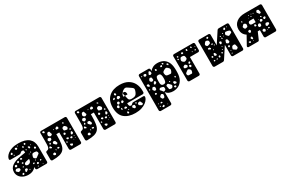

<svg xmlns="http://www.w3.org/2000/svg" viewBox="130 -1768 4776 3196"><g transform="rotate(-30 2518.0 -170.0)"><path d="M211 10Q154 10 110 -11Q66 -32 41.5 -68Q17 -104 17 -149Q17 -222 76.5 -263.5Q136 -305 236 -322L342 -340Q342 -366 337.5 -378Q333 -390 312 -390Q298 -390 289.5 -384.5Q281 -379 271 -369Q260 -358 243 -358H73Q63 -358 56.5 -364Q50 -370 51 -380Q52 -399 67 -424.5Q82 -450 113.5 -474Q145 -498 194.5 -514Q244 -530 314 -530Q450 -530 516 -473.5Q582 -417 582 -314V-27Q582 -16 574 -8Q566 0 555 0H380Q369 0 361 -8Q353 -16 353 -27V-55Q331 -25 294.5 -7.5Q258 10 211 10ZM293 -504H283L278 -498L282 -489L292 -493ZM251 -485Q242 -488 236.5 -489.5Q231 -491 226 -484Q220 -475 221.5 -470Q223 -465 229 -457Q234 -450 238.5 -450.5Q243 -451 251 -454Q262 -457 262 -469Q262 -482 251 -485ZM419 -477Q415 -486 404 -485Q393 -484 391 -474Q390 -467 390 -463Q390 -459 396 -455Q403 -452 406.5 -453Q410 -454 416 -459Q424 -466 419 -477ZM359 -453Q347 -453 343 -441Q341 -435 343 -432.5Q345 -430 350 -426Q357 -420 365 -425Q371 -429 369 -439Q367 -445 366 -449Q365 -453 359 -453ZM146 -449Q140 -453 136.5 -451Q133 -449 127 -444Q122 -439 119.5 -436Q117 -433 119 -426Q122 -419 125.5 -416Q129 -413 137 -414Q145 -415 148 -418Q151 -421 152 -429Q154 -437 153.5 -441Q153 -445 146 -449ZM491 -414 482 -411 474 -405 483 -402 492 -403ZM449 -395Q443 -400 439.5 -402.5Q436 -405 429 -401Q423 -397 424.5 -392.5Q426 -388 428 -381Q430 -374 431 -369Q432 -364 439 -364Q448 -364 452 -366Q456 -368 460 -376Q462 -384 458.5 -387Q455 -390 449 -395ZM172 -393 161 -402 151 -394 154 -381 165 -384ZM389 -373 380 -385 371 -374 372 -364 383 -361ZM538 -339Q532 -345 528 -347Q524 -349 517 -345Q509 -341 507.5 -336.5Q506 -332 507 -324Q509 -316 512.5 -314.5Q516 -313 524 -312Q531 -311 534.5 -312Q538 -313 541 -320Q547 -331 538 -339ZM431 -305 424 -312 415 -303 422 -292 433 -296ZM242 -293Q235 -301 224 -297Q217 -295 214.5 -292.5Q212 -290 212 -283Q212 -276 215 -274Q218 -272 225 -270Q232 -267 236.5 -266Q241 -265 245 -272Q250 -278 248.5 -282Q247 -286 242 -293ZM394 -292 385 -291 380 -285 386 -277 394 -283ZM168 -280Q160 -282 156.5 -279.5Q153 -277 149 -270Q144 -264 142.5 -259.5Q141 -255 146 -249Q151 -243 155 -243.5Q159 -244 167 -247Q178 -251 178 -261Q178 -269 177 -273.5Q176 -278 168 -280ZM528 -239Q522 -260 510.5 -263.5Q499 -267 477 -268Q455 -269 444 -265.5Q433 -262 426 -242Q417 -218 416 -203.5Q415 -189 436 -174Q455 -159 466 -168Q477 -177 497 -191Q515 -203 524.5 -211Q534 -219 528 -239ZM97 -239Q90 -239 87 -238Q84 -237 81 -231Q78 -223 76 -217.5Q74 -212 81 -207Q89 -200 94.5 -199Q100 -198 109 -204Q118 -209 118 -214.5Q118 -220 115 -230Q114 -237 109.5 -237.5Q105 -238 97 -239ZM223 -221Q213 -225 207 -219Q201 -213 206 -203Q211 -195 219 -196Q226 -197 229 -198.5Q232 -200 233 -207Q234 -213 231.5 -215.5Q229 -218 223 -221ZM280 -138Q309 -138 327 -157Q345 -176 345 -216L286 -203Q260 -197 251 -187Q242 -177 242 -166Q242 -155 251.5 -146.5Q261 -138 280 -138ZM99 -175Q82 -179 73 -176Q64 -173 55 -158Q47 -145 55.5 -139Q64 -133 74 -122Q81 -114 86.5 -111.5Q92 -109 102 -113Q117 -120 126.5 -122.5Q136 -125 135 -142Q133 -160 125 -165.5Q117 -171 99 -175ZM205 -152Q200 -159 195 -157Q189 -156 186.5 -154.5Q184 -153 184 -147Q184 -142 187.5 -141.5Q191 -141 196 -139Q202 -137 205 -142Q209 -147 205 -152ZM439 -148 429 -155 422 -147 424 -138H434ZM392 -118Q389 -124 385 -124Q381 -124 374 -123Q365 -121 363 -112Q362 -104 371 -99Q377 -96 384 -102Q389 -107 392 -109.5Q395 -112 392 -118ZM519 -107Q518 -115 509 -117Q504 -118 501 -118Q498 -118 495 -113Q489 -103 496 -96Q500 -92 503 -94Q506 -96 511 -98Q515 -100 517 -101.5Q519 -103 519 -107ZM241 -87Q237 -98 231 -100.5Q225 -103 213 -103Q203 -103 200 -98Q197 -93 194 -83Q191 -71 189 -64.5Q187 -58 197 -51Q206 -45 211 -50.5Q216 -56 225 -63Q234 -70 239.5 -73.5Q245 -77 241 -87ZM450 -95Q444 -100 439.5 -100.5Q435 -101 429 -96Q418 -87 423 -74Q426 -67 430 -66.5Q434 -66 442 -66Q452 -67 455 -77Q456 -84 456 -88Q456 -92 450 -95ZM283 -58 272 -66 264 -59 261 -48 274 -49ZM145 -63Q137 -66 134.5 -62Q132 -58 127 -52Q123 -47 121 -44Q119 -41 122 -36Q127 -27 139 -29Q147 -31 151 -32.5Q155 -34 156 -42Q157 -51 155 -55.5Q153 -60 145 -63ZM426 -36 420 -46 410 -36 416 -25 425 -30ZM514 -38 505 -35 500 -29 507 -24 514 -29Z M674 0Q663 0 655 -8Q647 -16 647 -27V-158Q647 -180 674 -185Q701 -190 711 -210Q721 -230 722.5 -263.5Q724 -297 724 -341V-493Q724 -504 732 -512Q740 -520 751 -520H1207Q1218 -520 1226 -512Q1234 -504 1234 -493V-27Q1234 -16 1226 -8Q1218 0 1207 0H1028Q1017 0 1009 -8Q1001 -16 1001 -27V-345H944V-316Q944 -222 934 -160Q924 -98 895.5 -63.5Q867 -29 813.5 -14.5Q760 0 674 0ZM793 -481Q791 -488 789.5 -491.5Q788 -495 781 -496Q771 -497 766 -496.5Q761 -496 757 -488Q753 -480 756.5 -476Q760 -472 766 -466Q776 -456 786 -462Q793 -466 793.5 -469.5Q794 -473 793 -481ZM1139 -457Q1135 -461 1133.5 -464Q1132 -467 1127 -465Q1121 -463 1120 -460Q1119 -457 1119 -450Q1119 -445 1122 -445Q1125 -445 1130 -443Q1135 -442 1138.5 -440Q1142 -438 1145 -443Q1148 -448 1145.5 -450Q1143 -452 1139 -457ZM1018 -449Q1009 -455 1003.5 -453Q998 -451 989 -444Q981 -438 978 -433Q975 -428 979 -418Q982 -409 988 -408.5Q994 -408 1004 -408Q1014 -408 1019.5 -409Q1025 -410 1028 -420Q1031 -431 1029 -436.5Q1027 -442 1018 -449ZM871 -412Q866 -425 865 -434.5Q864 -444 850 -444Q833 -444 826 -438.5Q819 -433 814 -417Q808 -400 810 -391Q812 -382 826 -372Q840 -362 849 -363Q858 -364 872 -374Q884 -383 879.5 -390.5Q875 -398 871 -412ZM941 -443 935 -437 934 -428 944 -429 950 -437ZM1147 -380Q1134 -394 1125 -398Q1116 -402 1099 -394Q1082 -386 1080.5 -376.5Q1079 -367 1081 -348Q1083 -334 1091 -331.5Q1099 -329 1113 -326Q1128 -324 1137 -321.5Q1146 -319 1154 -333Q1163 -349 1161 -358Q1159 -367 1147 -380ZM832 -330Q831 -344 823.5 -346.5Q816 -349 803 -353Q792 -356 786.5 -354Q781 -352 775 -343Q769 -333 767.5 -327Q766 -321 773 -311Q782 -300 788.5 -296Q795 -292 808 -297Q822 -302 827.5 -308.5Q833 -315 832 -330ZM1197 -310Q1194 -315 1191.5 -317Q1189 -319 1183 -317Q1173 -315 1172 -304Q1172 -298 1175.5 -298Q1179 -298 1184 -296Q1189 -294 1192 -292Q1195 -290 1198 -294Q1203 -300 1197 -310ZM1072 -301Q1064 -305 1060.5 -301.5Q1057 -298 1051 -291Q1044 -284 1050 -273Q1054 -267 1057 -265Q1060 -263 1067 -264Q1075 -266 1079.5 -268Q1084 -270 1085 -279Q1086 -289 1083.5 -293Q1081 -297 1072 -301ZM781 -275Q775 -277 773 -274.5Q771 -272 767 -267Q764 -263 761.5 -260.5Q759 -258 762 -253Q766 -247 769 -245Q772 -243 779 -245Q786 -246 786.5 -249.5Q787 -253 788 -260Q788 -266 787 -269.5Q786 -273 781 -275ZM855 -264Q842 -265 835.5 -264Q829 -263 824 -252Q818 -239 821 -232.5Q824 -226 834 -217Q847 -206 854.5 -198Q862 -190 877 -199Q892 -208 886.5 -218Q881 -228 877 -245Q875 -255 870.5 -259Q866 -263 855 -264ZM1197 -238Q1195 -249 1194 -255Q1193 -261 1182 -263Q1172 -264 1170 -258Q1168 -252 1163 -243Q1158 -234 1155.5 -229Q1153 -224 1160 -217Q1167 -209 1172.5 -211Q1178 -213 1187 -217Q1195 -221 1196.5 -225Q1198 -229 1197 -238ZM762 -208Q758 -214 756 -218.5Q754 -223 747 -222Q732 -218 730 -203Q729 -195 733.5 -193Q738 -191 745 -188Q753 -185 758 -181.5Q763 -178 769 -185Q775 -191 771 -195.5Q767 -200 762 -208ZM1078 -206Q1069 -209 1064.5 -209Q1060 -209 1055 -201Q1050 -194 1053.5 -190.5Q1057 -187 1062 -180Q1069 -172 1078 -175Q1086 -178 1089.5 -180Q1093 -182 1093 -190Q1093 -198 1089.5 -201Q1086 -204 1078 -206ZM1152 -184Q1149 -190 1145 -190.5Q1141 -191 1134 -190Q1127 -189 1123 -188Q1119 -187 1117 -179Q1116 -171 1118 -167.5Q1120 -164 1128 -160Q1135 -156 1139 -156.5Q1143 -157 1149 -162Q1155 -168 1155.5 -172.5Q1156 -177 1152 -184ZM1194 -180 1187 -183 1180 -175 1188 -168 1195 -173ZM1037 -153Q1031 -154 1028 -154.5Q1025 -155 1022 -150Q1018 -145 1019.5 -142Q1021 -139 1025 -135Q1030 -128 1038 -131Q1043 -132 1043 -135Q1043 -138 1043 -142Q1043 -151 1037 -153ZM865 -144Q856 -145 851.5 -146.5Q847 -148 843 -140Q839 -133 843 -129.5Q847 -126 853 -120Q857 -116 860.5 -117Q864 -118 869 -121Q875 -124 878.5 -126Q882 -128 881 -134Q879 -141 875.5 -142Q872 -143 865 -144ZM1190 -146 1183 -143 1184 -135 1192 -134 1196 -141ZM1158 -129 1151 -134 1153 -121 1161 -122ZM814 -129 803 -132 804 -119 813 -110 819 -122ZM774 -87Q768 -96 763 -96.5Q758 -97 748 -94Q739 -92 735 -88.5Q731 -85 731 -75Q731 -65 734.5 -61.5Q738 -58 747 -54Q757 -51 762.5 -50.5Q768 -50 774 -58Q781 -67 780.5 -72.5Q780 -78 774 -87ZM1088 -82Q1078 -85 1071.5 -89.5Q1065 -94 1059 -85Q1052 -75 1055.5 -69Q1059 -63 1066 -54Q1072 -46 1077 -46.5Q1082 -47 1090 -50Q1103 -55 1103 -69Q1103 -76 1099 -78Q1095 -80 1088 -82Z M1338 0Q1327 0 1319 -8Q1311 -16 1311 -27V-158Q1311 -180 1338 -185Q1365 -190 1375 -210Q1385 -230 1386.5 -263.5Q1388 -297 1388 -341V-493Q1388 -504 1396 -512Q1404 -520 1415 -520H1871Q1882 -520 1890 -512Q1898 -504 1898 -493V-27Q1898 -16 1890 -8Q1882 0 1871 0H1692Q1681 0 1673 -8Q1665 -16 1665 -27V-345H1608V-316Q1608 -222 1598 -160Q1588 -98 1559.5 -63.5Q1531 -29 1477.5 -14.5Q1424 0 1338 0ZM1457 -481Q1455 -488 1453.5 -491.5Q1452 -495 1445 -496Q1435 -497 1430 -496.5Q1425 -496 1421 -488Q1417 -480 1420.5 -476Q1424 -472 1430 -466Q1440 -456 1450 -462Q1457 -466 1457.5 -469.5Q1458 -473 1457 -481ZM1803 -457Q1799 -461 1797.5 -464Q1796 -467 1791 -465Q1785 -463 1784 -460Q1783 -457 1783 -450Q1783 -445 1786 -445Q1789 -445 1794 -443Q1799 -442 1802.5 -440Q1806 -438 1809 -443Q1812 -448 1809.5 -450Q1807 -452 1803 -457ZM1682 -449Q1673 -455 1667.5 -453Q1662 -451 1653 -444Q1645 -438 1642 -433Q1639 -428 1643 -418Q1646 -409 1652 -408.5Q1658 -408 1668 -408Q1678 -408 1683.5 -409Q1689 -410 1692 -420Q1695 -431 1693 -436.5Q1691 -442 1682 -449ZM1535 -412Q1530 -425 1529 -434.5Q1528 -444 1514 -444Q1497 -444 1490 -438.5Q1483 -433 1478 -417Q1472 -400 1474 -391Q1476 -382 1490 -372Q1504 -362 1513 -363Q1522 -364 1536 -374Q1548 -383 1543.5 -390.5Q1539 -398 1535 -412ZM1605 -443 1599 -437 1598 -428 1608 -429 1614 -437ZM1811 -380Q1798 -394 1789 -398Q1780 -402 1763 -394Q1746 -386 1744.5 -376.5Q1743 -367 1745 -348Q1747 -334 1755 -331.5Q1763 -329 1777 -326Q1792 -324 1801 -321.5Q1810 -319 1818 -333Q1827 -349 1825 -358Q1823 -367 1811 -380ZM1496 -330Q1495 -344 1487.5 -346.5Q1480 -349 1467 -353Q1456 -356 1450.5 -354Q1445 -352 1439 -343Q1433 -333 1431.5 -327Q1430 -321 1437 -311Q1446 -300 1452.5 -296Q1459 -292 1472 -297Q1486 -302 1491.5 -308.5Q1497 -315 1496 -330ZM1861 -310Q1858 -315 1855.5 -317Q1853 -319 1847 -317Q1837 -315 1836 -304Q1836 -298 1839.5 -298Q1843 -298 1848 -296Q1853 -294 1856 -292Q1859 -290 1862 -294Q1867 -300 1861 -310ZM1736 -301Q1728 -305 1724.5 -301.5Q1721 -298 1715 -291Q1708 -284 1714 -273Q1718 -267 1721 -265Q1724 -263 1731 -264Q1739 -266 1743.5 -268Q1748 -270 1749 -279Q1750 -289 1747.5 -293Q1745 -297 1736 -301ZM1445 -275Q1439 -277 1437 -274.5Q1435 -272 1431 -267Q1428 -263 1425.5 -260.5Q1423 -258 1426 -253Q1430 -247 1433 -245Q1436 -243 1443 -245Q1450 -246 1450.5 -249.5Q1451 -253 1452 -260Q1452 -266 1451 -269.5Q1450 -273 1445 -275ZM1519 -264Q1506 -265 1499.5 -264Q1493 -263 1488 -252Q1482 -239 1485 -232.5Q1488 -226 1498 -217Q1511 -206 1518.5 -198Q1526 -190 1541 -199Q1556 -208 1550.5 -218Q1545 -228 1541 -245Q1539 -255 1534.5 -259Q1530 -263 1519 -264ZM1861 -238Q1859 -249 1858 -255Q1857 -261 1846 -263Q1836 -264 1834 -258Q1832 -252 1827 -243Q1822 -234 1819.5 -229Q1817 -224 1824 -217Q1831 -209 1836.5 -211Q1842 -213 1851 -217Q1859 -221 1860.5 -225Q1862 -229 1861 -238ZM1426 -208Q1422 -214 1420 -218.5Q1418 -223 1411 -222Q1396 -218 1394 -203Q1393 -195 1397.5 -193Q1402 -191 1409 -188Q1417 -185 1422 -181.5Q1427 -178 1433 -185Q1439 -191 1435 -195.5Q1431 -200 1426 -208ZM1742 -206Q1733 -209 1728.5 -209Q1724 -209 1719 -201Q1714 -194 1717.5 -190.5Q1721 -187 1726 -180Q1733 -172 1742 -175Q1750 -178 1753.5 -180Q1757 -182 1757 -190Q1757 -198 1753.5 -201Q1750 -204 1742 -206ZM1816 -184Q1813 -190 1809 -190.5Q1805 -191 1798 -190Q1791 -189 1787 -188Q1783 -187 1781 -179Q1780 -171 1782 -167.5Q1784 -164 1792 -160Q1799 -156 1803 -156.5Q1807 -157 1813 -162Q1819 -168 1819.5 -172.5Q1820 -177 1816 -184ZM1858 -180 1851 -183 1844 -175 1852 -168 1859 -173ZM1701 -153Q1695 -154 1692 -154.5Q1689 -155 1686 -150Q1682 -145 1683.5 -142Q1685 -139 1689 -135Q1694 -128 1702 -131Q1707 -132 1707 -135Q1707 -138 1707 -142Q1707 -151 1701 -153ZM1529 -144Q1520 -145 1515.5 -146.5Q1511 -148 1507 -140Q1503 -133 1507 -129.5Q1511 -126 1517 -120Q1521 -116 1524.5 -117Q1528 -118 1533 -121Q1539 -124 1542.5 -126Q1546 -128 1545 -134Q1543 -141 1539.5 -142Q1536 -143 1529 -144ZM1854 -146 1847 -143 1848 -135 1856 -134 1860 -141ZM1822 -129 1815 -134 1817 -121 1825 -122ZM1478 -129 1467 -132 1468 -119 1477 -110 1483 -122ZM1438 -87Q1432 -96 1427 -96.5Q1422 -97 1412 -94Q1403 -92 1399 -88.5Q1395 -85 1395 -75Q1395 -65 1398.5 -61.5Q1402 -58 1411 -54Q1421 -51 1426.5 -50.5Q1432 -50 1438 -58Q1445 -67 1444.5 -72.5Q1444 -78 1438 -87ZM1752 -82Q1742 -85 1735.5 -89.5Q1729 -94 1723 -85Q1716 -75 1719.5 -69Q1723 -63 1730 -54Q1736 -46 1741 -46.5Q1746 -47 1754 -50Q1767 -55 1767 -69Q1767 -76 1763 -78Q1759 -80 1752 -82Z M2264 10Q2133 10 2055.5 -54.5Q1978 -119 1978 -259V-266Q1980 -395 2057.5 -462.5Q2135 -530 2263 -530Q2361 -530 2424 -492.5Q2487 -455 2517.5 -393.5Q2548 -332 2548 -258V-228Q2548 -217 2540 -209Q2532 -201 2521 -201H2223V-196Q2223 -166 2231.5 -150.5Q2240 -135 2262 -135Q2271 -135 2277 -140Q2283 -145 2291 -153Q2300 -162 2306 -164.5Q2312 -167 2324 -167H2513Q2523 -167 2529.5 -161Q2536 -155 2535 -145Q2534 -126 2517.5 -99.5Q2501 -73 2468 -48Q2435 -23 2384 -6.5Q2333 10 2264 10ZM2120 -450Q2111 -450 2109 -445.5Q2107 -441 2104 -432Q2102 -427 2104.5 -424Q2107 -421 2112 -418Q2117 -413 2120.5 -410Q2124 -407 2130 -411Q2137 -416 2139 -420Q2141 -424 2138 -433Q2136 -442 2132.5 -446Q2129 -450 2120 -450ZM2223 -326H2253Q2252 -328 2251 -331Q2246 -349 2244 -362Q2242 -375 2245 -386Q2252 -390 2263 -390Q2303 -390 2303 -327L2253 -326Q2261 -298 2264.5 -276Q2268 -254 2279.5 -241.5Q2291 -229 2321 -228Q2358 -227 2380.5 -233.5Q2403 -240 2417 -258.5Q2431 -277 2443 -312Q2453 -342 2445 -357.5Q2437 -373 2416.5 -385Q2396 -397 2371 -416Q2342 -438 2323.5 -439.5Q2305 -441 2275 -421Q2250 -403 2245 -386Q2223 -374 2223 -326ZM2079 -390Q2073 -392 2069.5 -390Q2066 -388 2062 -383Q2056 -377 2051.5 -373.5Q2047 -370 2051 -362Q2056 -354 2061 -356.5Q2066 -359 2075 -361Q2084 -363 2085 -373Q2086 -379 2085.5 -383Q2085 -387 2079 -390ZM2157 -379Q2145 -385 2138.5 -384Q2132 -383 2124 -374Q2115 -364 2114 -357.5Q2113 -351 2120 -340Q2125 -330 2131.5 -331.5Q2138 -333 2149 -335Q2159 -337 2165 -338.5Q2171 -340 2172 -351Q2173 -363 2170.5 -368.5Q2168 -374 2157 -379ZM2114 -295Q2109 -302 2104 -302Q2099 -302 2091 -299Q2082 -296 2079 -292.5Q2076 -289 2076 -280Q2076 -269 2077.5 -263Q2079 -257 2089 -254Q2100 -251 2105 -254.5Q2110 -258 2117 -268Q2123 -276 2122 -281.5Q2121 -287 2114 -295ZM2165 -285Q2157 -286 2155 -282Q2153 -278 2149 -270Q2146 -262 2144 -257.5Q2142 -253 2148 -248Q2155 -241 2160 -241Q2165 -241 2174 -246Q2182 -251 2186 -255Q2190 -259 2187 -269Q2185 -279 2180 -281.5Q2175 -284 2165 -285ZM2074 -246Q2062 -249 2056.5 -246Q2051 -243 2044 -233Q2039 -224 2042.5 -219.5Q2046 -215 2052 -207Q2057 -200 2061 -198.5Q2065 -197 2072 -200Q2085 -205 2085 -219Q2085 -230 2085 -236.5Q2085 -243 2074 -246ZM2108 -163Q2108 -170 2108.5 -174Q2109 -178 2103 -179Q2096 -181 2093.5 -178.5Q2091 -176 2087 -170Q2084 -166 2085.5 -163.5Q2087 -161 2090 -157Q2094 -152 2096 -148.5Q2098 -145 2104 -147Q2110 -149 2109 -153Q2108 -157 2108 -163ZM2176 -164Q2167 -173 2155 -167Q2147 -162 2143.5 -159Q2140 -156 2141 -147Q2143 -138 2148 -137Q2153 -136 2162 -135Q2171 -134 2176.5 -133.5Q2182 -133 2186 -141Q2190 -149 2186.5 -153.5Q2183 -158 2176 -164ZM2364 -137Q2362 -142 2359.5 -143Q2357 -144 2352 -144Q2343 -144 2341 -138Q2338 -130 2344 -125Q2349 -122 2351.5 -120Q2354 -118 2359 -121Q2364 -125 2364.5 -128Q2365 -131 2364 -137ZM2320 -92Q2319 -104 2318.5 -111Q2318 -118 2306 -121Q2291 -125 2283 -124.5Q2275 -124 2267 -111Q2259 -99 2265 -93Q2271 -87 2279 -76Q2286 -67 2291.5 -65Q2297 -63 2307 -67Q2317 -71 2319 -76.5Q2321 -82 2320 -92ZM2435 -99Q2430 -111 2426.5 -117.5Q2423 -124 2409 -123Q2393 -121 2385 -117Q2377 -113 2374 -97Q2371 -82 2377.5 -76Q2384 -70 2398 -62Q2411 -54 2419.5 -51Q2428 -48 2440 -59Q2452 -69 2446.5 -77Q2441 -85 2435 -99ZM2199 -101 2189 -107 2182 -97 2189 -90 2199 -89ZM2163 -80Q2156 -81 2153.5 -78.5Q2151 -76 2148 -70Q2144 -64 2143 -60Q2142 -56 2147 -51Q2154 -45 2158 -42.5Q2162 -40 2170 -44Q2177 -48 2175.5 -53Q2174 -58 2173 -66Q2172 -72 2170.5 -75.5Q2169 -79 2163 -80Z M2645 190Q2634 190 2626 182Q2618 174 2618 163V-493Q2618 -504 2626 -512Q2634 -520 2645 -520H2815Q2826 -520 2834 -512Q2842 -504 2842 -493V-463Q2865 -492 2901.5 -511Q2938 -530 2990 -530Q3048 -530 3094.5 -507Q3141 -484 3170 -433.5Q3199 -383 3202 -299Q3203 -277 3203 -260Q3203 -243 3202 -220Q3199 -142 3170.5 -91Q3142 -40 3095 -15Q3048 10 2990 10Q2948 10 2914 -4Q2880 -18 2857 -50V163Q2857 174 2849 182Q2841 190 2830 190ZM3071 -483Q3067 -488 3064 -491Q3061 -494 3055 -492Q3049 -489 3049 -485Q3049 -481 3050 -474Q3051 -466 3060 -464Q3065 -463 3068.5 -462.5Q3072 -462 3075 -467Q3078 -472 3076.5 -475Q3075 -478 3071 -483ZM2803 -479Q2791 -480 2788.5 -473Q2786 -466 2781 -455Q2776 -445 2772 -438.5Q2768 -432 2777 -424Q2787 -415 2794 -415.5Q2801 -416 2813 -423Q2823 -428 2824.5 -434Q2826 -440 2824 -452Q2821 -464 2818.5 -470.5Q2816 -477 2803 -479ZM2715 -477Q2706 -480 2701 -478Q2696 -476 2691 -468Q2685 -460 2686 -455.5Q2687 -451 2692 -443Q2698 -435 2703 -433Q2708 -431 2717 -434Q2728 -438 2732.5 -442Q2737 -446 2737 -457Q2737 -468 2731.5 -471Q2726 -474 2715 -477ZM2658 -469 2648 -473 2642 -461 2652 -454 2663 -458ZM3032 -468Q3026 -473 3022.5 -469Q3019 -465 3012 -461Q3007 -458 3004 -456Q3001 -454 3002 -448Q3004 -442 3007 -440.5Q3010 -439 3017 -438Q3024 -437 3028 -437.5Q3032 -438 3035 -445Q3038 -453 3038 -457.5Q3038 -462 3032 -468ZM2924 -450Q2920 -456 2917 -458.5Q2914 -461 2907 -460Q2900 -458 2899.5 -454Q2899 -450 2898 -443Q2897 -437 2898 -434Q2899 -431 2905 -428Q2912 -425 2916 -424.5Q2920 -424 2925 -429Q2930 -435 2929 -439Q2928 -443 2924 -450ZM3132 -441Q3125 -444 3121.5 -444.5Q3118 -445 3113 -440Q3109 -434 3112 -431Q3115 -428 3119 -423Q3124 -416 3125.5 -411.5Q3127 -407 3134 -409Q3142 -412 3142.5 -416.5Q3143 -421 3143 -429Q3143 -435 3140.5 -437Q3138 -439 3132 -441ZM3107 -370Q3085 -391 3069.5 -387.5Q3054 -384 3028 -369Q3006 -357 3002 -344Q2998 -331 3003 -307Q3007 -284 3017.5 -277Q3028 -270 3051 -267Q3078 -264 3093.5 -263.5Q3109 -263 3120 -287Q3134 -316 3132 -332.5Q3130 -349 3107 -370ZM2772 -376Q2758 -379 2751.5 -375Q2745 -371 2738 -359Q2731 -345 2730 -337Q2729 -329 2740 -318Q2750 -307 2758.5 -305.5Q2767 -304 2781 -310Q2794 -316 2794 -324Q2794 -332 2792 -346Q2790 -360 2788 -367Q2786 -374 2772 -376ZM2907 -169Q2935 -169 2944.5 -184.5Q2954 -200 2957 -227Q2960 -260 2957 -293Q2954 -320 2944.5 -335.5Q2935 -351 2907 -351Q2879 -351 2869 -335.5Q2859 -320 2857 -293Q2856 -271 2856 -256.5Q2856 -242 2857 -219Q2859 -195 2870.5 -182Q2882 -169 2907 -169ZM2693 -281Q2692 -289 2690.5 -293.5Q2689 -298 2681 -300Q2671 -302 2664.5 -302.5Q2658 -303 2653 -293Q2647 -284 2651.5 -279Q2656 -274 2663 -266Q2669 -259 2673.5 -255.5Q2678 -252 2687 -256Q2696 -260 2695 -265.5Q2694 -271 2693 -281ZM2802 -291Q2792 -294 2788 -289Q2784 -284 2778 -275Q2772 -265 2768.5 -259Q2765 -253 2773 -244Q2780 -235 2786 -239Q2792 -243 2803 -247Q2811 -251 2813.5 -254.5Q2816 -258 2815 -266Q2814 -276 2813.5 -282.5Q2813 -289 2802 -291ZM2738 -218Q2724 -221 2718.5 -217Q2713 -213 2706 -201Q2699 -191 2699.5 -184.5Q2700 -178 2708 -169Q2717 -158 2723 -151.5Q2729 -145 2743 -151Q2757 -156 2760 -164Q2763 -172 2762 -188Q2761 -202 2756.5 -208Q2752 -214 2738 -218ZM2663 -215 2649 -216 2648 -201 2661 -195 2669 -206ZM3147 -186Q3145 -193 3143 -196Q3141 -199 3135 -199Q3129 -199 3127.5 -196Q3126 -193 3124 -187Q3121 -180 3128 -175Q3132 -172 3134.5 -170.5Q3137 -169 3141 -172Q3149 -177 3147 -186ZM3022 -168 3010 -174 3008 -160 3015 -148 3026 -158ZM2891 -114Q2889 -132 2880 -136Q2871 -140 2854 -144Q2836 -148 2826.5 -148.5Q2817 -149 2807 -133Q2799 -119 2807 -112Q2815 -105 2826 -92Q2837 -79 2842.5 -69Q2848 -59 2865 -66Q2884 -74 2888.5 -83.5Q2893 -93 2891 -114ZM2999 -118Q2985 -133 2976 -140.5Q2967 -148 2949 -139Q2931 -130 2934 -118Q2937 -106 2940 -87Q2943 -69 2945.5 -59Q2948 -49 2966 -47Q2987 -43 2997 -47Q3007 -51 3017 -70Q3025 -87 3019 -96Q3013 -105 2999 -118ZM3099 -117Q3090 -126 3084 -130Q3078 -134 3068 -127Q3057 -121 3058 -114Q3059 -107 3062 -95Q3064 -86 3068.5 -84.5Q3073 -83 3082 -82Q3092 -81 3098 -81Q3104 -81 3108 -90Q3112 -100 3109.5 -105Q3107 -110 3099 -117ZM2732 -99Q2731 -106 2727.5 -108.5Q2724 -111 2717 -113Q2706 -115 2700 -105Q2695 -95 2702 -87Q2709 -79 2719 -83Q2726 -86 2729.5 -88.5Q2733 -91 2732 -99ZM3059 -60Q3050 -61 3046 -59.5Q3042 -58 3038 -51Q3035 -44 3038 -40.5Q3041 -37 3046 -32Q3051 -27 3054.5 -25.5Q3058 -24 3064 -27Q3071 -31 3073.5 -34Q3076 -37 3075 -45Q3073 -53 3070 -56Q3067 -59 3059 -60ZM2804 -44Q2790 -51 2782.5 -47.5Q2775 -44 2764 -33Q2753 -23 2751.5 -15.5Q2750 -8 2756 4Q2763 19 2769 25.5Q2775 32 2792 30Q2807 27 2811 19Q2815 11 2818 -4Q2820 -20 2819 -28Q2818 -36 2804 -44ZM2678 66 2668 60 2659 66 2663 74 2671 75ZM2730 64Q2723 58 2715 64Q2709 68 2706.5 71Q2704 74 2706 80Q2708 86 2711.5 86Q2715 86 2722 86Q2729 86 2733 86.5Q2737 87 2739 81Q2741 74 2738.5 71Q2736 68 2730 64ZM2685 115 2673 108 2665 118 2671 126 2683 130ZM2740 128Q2734 122 2729.5 124Q2725 126 2718 130Q2711 134 2707 136.5Q2703 139 2704 147Q2706 155 2710.5 156Q2715 157 2723 158Q2730 159 2733.5 158Q2737 157 2740 150Q2744 143 2745 138.5Q2746 134 2740 128ZM2808 141 2800 143 2797 149 2803 154 2808 149Z M3306 0Q3295 0 3287 -8Q3279 -16 3279 -27V-493Q3279 -504 3287 -512Q3295 -520 3306 -520H3671Q3682 -520 3690 -512Q3698 -504 3698 -493V-372Q3698 -361 3690 -353Q3682 -345 3671 -345H3512V-27Q3512 -16 3504 -8Q3496 0 3485 0ZM3524 -493Q3517 -494 3515 -490.5Q3513 -487 3510 -481Q3507 -476 3506.5 -472.5Q3506 -469 3510 -465Q3515 -459 3519 -457Q3523 -455 3529 -458Q3536 -461 3535 -465.5Q3534 -470 3533 -477Q3532 -483 3531.5 -487.5Q3531 -492 3524 -493ZM3612 -490Q3606 -491 3602.5 -491.5Q3599 -492 3596 -487Q3591 -479 3598 -470Q3603 -465 3606 -463.5Q3609 -462 3615 -464Q3620 -466 3619 -470Q3618 -474 3618 -480Q3617 -488 3612 -490ZM3439 -477Q3433 -481 3430 -482.5Q3427 -484 3422 -480Q3416 -474 3413.5 -470Q3411 -466 3415 -459Q3418 -451 3422.5 -450Q3427 -449 3435 -450Q3447 -451 3450 -463Q3451 -470 3448 -472Q3445 -474 3439 -477ZM3344 -458Q3339 -462 3336 -463.5Q3333 -465 3328 -462Q3323 -458 3322.5 -455Q3322 -452 3323 -446Q3325 -438 3335 -437Q3345 -436 3348 -444Q3351 -452 3344 -458ZM3679 -457 3672 -463 3665 -459 3666 -453 3673 -449ZM3332 -411Q3330 -416 3328.5 -418.5Q3327 -421 3321 -420Q3312 -419 3310 -409Q3309 -402 3318 -397Q3325 -394 3331 -399Q3336 -404 3332 -411ZM3449 -388Q3445 -407 3436 -412Q3427 -417 3409 -419Q3389 -421 3379 -417.5Q3369 -414 3362 -396Q3353 -376 3353.5 -364.5Q3354 -353 3370 -338Q3388 -323 3400 -322Q3412 -321 3432 -333Q3451 -344 3452.5 -355.5Q3454 -367 3449 -388ZM3650 -413Q3645 -413 3641.5 -414Q3638 -415 3636 -410Q3634 -404 3635.5 -401Q3637 -398 3642 -395Q3646 -392 3648.5 -394Q3651 -396 3655 -398Q3659 -401 3661.5 -402.5Q3664 -404 3662 -409Q3661 -413 3658 -413Q3655 -413 3650 -413ZM3598 -407 3589 -410 3580 -404 3587 -395 3596 -399ZM3474 -279Q3472 -286 3468.5 -287Q3465 -288 3458 -288Q3448 -288 3445 -278Q3442 -270 3439.5 -265Q3437 -260 3444 -255Q3452 -249 3456.5 -251.5Q3461 -254 3469 -259Q3478 -267 3474 -279ZM3391 -266Q3382 -274 3376 -276Q3370 -278 3359 -272Q3346 -265 3339.5 -259.5Q3333 -254 3336 -240Q3339 -225 3347 -223Q3355 -221 3370 -219Q3383 -218 3390.5 -219Q3398 -220 3404 -233Q3409 -245 3405 -251Q3401 -257 3391 -266ZM3460 -222Q3454 -230 3450 -233.5Q3446 -237 3436 -234Q3427 -231 3425.5 -225.5Q3424 -220 3424 -210Q3424 -202 3427.5 -199Q3431 -196 3439 -194Q3450 -190 3458 -200Q3463 -207 3464 -211Q3465 -215 3460 -222ZM3401 -174Q3382 -187 3371 -180Q3360 -173 3342 -159Q3326 -148 3321 -139Q3316 -130 3322 -112Q3328 -95 3338 -93Q3348 -91 3366 -91Q3387 -91 3399.5 -90Q3412 -89 3418 -109Q3426 -133 3423.5 -146Q3421 -159 3401 -174Z M3790 0Q3779 0 3771 -8Q3763 -16 3763 -27V-493Q3763 -504 3771 -512Q3779 -520 3790 -520H3969Q3980 -520 3988 -512Q3996 -504 3996 -493V-290L4135 -503Q4146 -520 4164 -520H4323Q4334 -520 4342 -512Q4350 -504 4350 -493V-27Q4350 -16 4342 -8Q4334 0 4323 0H4144Q4133 0 4125 -8Q4117 -16 4117 -27V-230L3978 -17Q3967 0 3949 0ZM3928 -493Q3921 -494 3917.5 -493.5Q3914 -493 3911 -487Q3907 -480 3905 -475.5Q3903 -471 3909 -464Q3914 -458 3918.5 -460.5Q3923 -463 3931 -466Q3941 -471 3940 -481Q3939 -490 3928 -493ZM4249 -485Q4242 -488 4238.5 -485Q4235 -482 4230 -476Q4225 -470 4223 -466Q4221 -462 4225 -455Q4229 -448 4233.5 -448Q4238 -448 4246 -450Q4253 -451 4254.5 -454.5Q4256 -458 4257 -465Q4258 -473 4257.5 -477.5Q4257 -482 4249 -485ZM4290 -485 4284 -479V-469L4294 -470L4297 -479ZM3889 -441Q3872 -446 3864 -441Q3856 -436 3845 -422Q3834 -408 3831 -398.5Q3828 -389 3838 -374Q3849 -359 3859 -358Q3869 -357 3886 -363Q3904 -368 3912.5 -374Q3921 -380 3921 -399Q3921 -419 3914.5 -426.5Q3908 -434 3889 -441ZM4184 -421 4176 -422 4168 -415 4177 -404 4188 -411ZM4275 -407Q4252 -410 4238.5 -412.5Q4225 -415 4215 -395Q4204 -373 4212 -362.5Q4220 -352 4237 -335Q4249 -323 4258.5 -327.5Q4268 -332 4283 -339Q4299 -347 4308.5 -352Q4318 -357 4315 -374Q4312 -393 4303 -398Q4294 -403 4275 -407ZM4131 -392 4120 -401 4111 -391 4115 -382 4127 -377ZM4179 -371 4170 -373 4166 -366 4169 -358 4176 -363ZM4137 -351Q4135 -356 4134 -359Q4133 -362 4127 -362Q4122 -362 4122 -358Q4122 -354 4120 -349Q4118 -342 4121 -341L4137 -336Q4141 -340 4140 -343Q4139 -346 4137 -351ZM3939 -358Q3932 -359 3928 -352Q3925 -347 3923.5 -344Q3922 -341 3926 -337Q3930 -332 3933.5 -333.5Q3937 -335 3942 -337Q3947 -340 3950.5 -341.5Q3954 -343 3953 -349Q3952 -355 3948.5 -356Q3945 -357 3939 -358ZM3967 -324 3956 -322 3955 -309H3967L3977 -316ZM4089 -310Q4083 -318 4078 -320Q4073 -322 4063 -318Q4054 -315 4053.5 -310Q4053 -305 4053 -295Q4054 -285 4055 -279.5Q4056 -274 4066 -272Q4075 -269 4079 -273Q4083 -277 4088 -286Q4093 -293 4094 -298Q4095 -303 4089 -310ZM3879 -312Q3874 -322 3864 -320Q3854 -318 3847 -319Q3840 -320 3838 -309Q3837 -299 3843 -297Q3849 -295 3858 -290Q3867 -285 3872 -282.5Q3877 -280 3884 -287Q3891 -293 3887.5 -298Q3884 -303 3879 -312ZM4180 -297Q4166 -297 4163.5 -289Q4161 -281 4156 -268Q4152 -256 4150.5 -249.5Q4149 -243 4159 -235Q4171 -225 4179 -223Q4187 -221 4200 -229Q4212 -237 4211 -245.5Q4210 -254 4206 -268Q4202 -282 4198.5 -289Q4195 -296 4180 -297ZM3923 -257 3911 -260 3904 -253 3909 -246H3918ZM4067 -234 4056 -235 4054 -226 4059 -220 4069 -222ZM3913 -183Q3908 -192 3905 -197Q3902 -202 3891 -201Q3881 -199 3879.5 -193.5Q3878 -188 3876 -177Q3875 -168 3875.5 -163Q3876 -158 3884 -154Q3894 -148 3900.5 -146.5Q3907 -145 3915 -153Q3923 -161 3920.5 -167Q3918 -173 3913 -183ZM4174 -191Q4166 -194 4161.5 -192.5Q4157 -191 4152 -184Q4148 -177 4148.5 -172.5Q4149 -168 4154 -161Q4158 -156 4162 -157.5Q4166 -159 4173 -162Q4181 -165 4181 -173Q4181 -181 4181 -185Q4181 -189 4174 -191ZM4051 -189 4043 -192 4034 -187 4039 -176 4050 -179ZM3851 -163Q3848 -174 3838 -175Q3828 -176 3824 -165Q3822 -159 3822 -155.5Q3822 -152 3827 -148Q3836 -140 3846 -146Q3852 -149 3852 -153Q3852 -157 3851 -163ZM4247 -158Q4223 -158 4214 -149.5Q4205 -141 4198 -119Q4191 -100 4201 -93.5Q4211 -87 4226 -76Q4238 -66 4246 -65Q4254 -64 4267 -73Q4279 -81 4281 -89Q4283 -97 4279 -112Q4272 -132 4270 -145Q4268 -158 4247 -158ZM4023 -143Q4020 -148 4018 -151Q4016 -154 4011 -153Q4001 -150 4000 -139Q3999 -130 4009 -126Q4014 -124 4016 -126Q4018 -128 4022 -131Q4026 -137 4023 -143ZM3952 -122Q3946 -126 3942.5 -124Q3939 -122 3933 -117Q3925 -110 3929 -101Q3932 -94 3934 -91Q3936 -88 3943 -88Q3951 -89 3953.5 -92Q3956 -95 3958 -102Q3959 -110 3959 -114Q3959 -118 3952 -122ZM4164 -101 4158 -104 4149 -99 4155 -88 4164 -94ZM3848 -95Q3843 -102 3834 -99Q3828 -97 3825.5 -95Q3823 -93 3823 -87Q3823 -81 3826 -79.5Q3829 -78 3835 -76Q3844 -74 3849 -80Q3854 -87 3848 -95ZM3899 -96Q3894 -102 3886 -98Q3876 -94 3877 -87Q3878 -82 3881 -81.5Q3884 -81 3888 -80Q3894 -79 3897 -84Q3899 -88 3900.5 -90.5Q3902 -93 3899 -96ZM4158 -58 4147 -56 4143 -45 4154 -41 4164 -47Z M4443 0Q4433 0 4427 -6Q4421 -12 4421 -20Q4421 -25 4424 -31L4516 -196Q4441 -243 4441 -336Q4441 -423 4503 -471.5Q4565 -520 4665 -520H4957Q4968 -520 4976 -512Q4984 -504 4984 -493V-27Q4984 -16 4976 -8Q4968 0 4957 0H4772Q4761 0 4753 -8Q4745 -16 4745 -27V-151H4704L4645 -15Q4639 0 4623 0ZM4876 -464Q4864 -466 4859 -463Q4854 -460 4848 -449Q4843 -439 4843 -433Q4843 -427 4852 -418Q4865 -405 4871 -394Q4877 -383 4893 -391Q4910 -399 4905 -410.5Q4900 -422 4898 -441Q4896 -453 4891.5 -457.5Q4887 -462 4876 -464ZM4709 -463H4700L4693 -457L4700 -449L4708 -453ZM4753 -462H4744V-451L4753 -450L4758 -456ZM4794 -452 4788 -458 4780 -455 4779 -445 4790 -442ZM4559 -427Q4555 -430 4553 -432Q4551 -434 4547 -431Q4542 -429 4542 -426Q4542 -423 4543 -418Q4544 -413 4545 -410.5Q4546 -408 4551 -407Q4556 -406 4557.5 -409Q4559 -412 4561 -416Q4564 -422 4559 -427ZM4741 -424 4729 -431 4720 -424 4724 -415 4733 -414ZM4682 -423 4674 -425 4673 -417 4684 -418ZM4577 -371Q4561 -380 4553 -371.5Q4545 -363 4532 -350Q4522 -341 4522 -333.5Q4522 -326 4528 -314Q4534 -302 4539.5 -296.5Q4545 -291 4559 -293Q4576 -296 4585.5 -299Q4595 -302 4598 -319Q4602 -340 4599 -350.5Q4596 -361 4577 -371ZM4685 -300H4750V-371H4685Q4645 -371 4645 -336Q4645 -300 4685 -300ZM4878 -344Q4875 -351 4868 -351Q4861 -350 4859 -342Q4858 -335 4864 -332Q4869 -328 4872 -326Q4875 -324 4879 -328Q4884 -332 4882.5 -335Q4881 -338 4878 -344ZM4817 -321 4810 -318 4813 -310 4821 -308ZM4933 -303Q4929 -311 4924.5 -311.5Q4920 -312 4911 -311Q4903 -310 4899 -308Q4895 -306 4893 -298Q4892 -288 4892.5 -283Q4893 -278 4901 -273Q4910 -268 4914.5 -271Q4919 -274 4926 -280Q4933 -286 4935 -290.5Q4937 -295 4933 -303ZM4859 -298Q4850 -303 4844 -305.5Q4838 -308 4831 -300Q4822 -291 4820 -285Q4818 -279 4824 -267Q4829 -258 4835.5 -260.5Q4842 -263 4852 -264Q4860 -265 4863 -267Q4866 -269 4868 -277Q4869 -285 4868 -289.5Q4867 -294 4859 -298ZM4720 -278Q4707 -278 4702 -266Q4699 -258 4699 -253.5Q4699 -249 4706 -243Q4718 -234 4731 -243Q4737 -247 4735 -251.5Q4733 -256 4731 -263Q4729 -270 4727.5 -274Q4726 -278 4720 -278ZM4807 -221Q4807 -233 4807 -240.5Q4807 -248 4796 -251Q4782 -256 4775 -253.5Q4768 -251 4760 -240Q4752 -229 4752.5 -221.5Q4753 -214 4761 -203Q4768 -193 4774.5 -194.5Q4781 -196 4793 -200Q4802 -203 4804.5 -207.5Q4807 -212 4807 -221ZM4603 -237Q4594 -244 4588 -243.5Q4582 -243 4573 -236Q4564 -230 4563.5 -224.5Q4563 -219 4566 -209Q4570 -199 4574 -196Q4578 -193 4588 -193Q4598 -193 4601 -197Q4604 -201 4607 -210Q4610 -220 4610.5 -225.5Q4611 -231 4603 -237ZM4936 -182Q4936 -194 4930 -197Q4924 -200 4912 -204Q4901 -207 4894 -207.5Q4887 -208 4880 -198Q4872 -186 4869 -178Q4866 -170 4875 -158Q4883 -147 4891 -150Q4899 -153 4913 -157Q4925 -161 4930.5 -165Q4936 -169 4936 -182ZM4824 -130Q4815 -140 4808 -139.5Q4801 -139 4789 -134Q4779 -129 4779.5 -123Q4780 -117 4781 -107Q4783 -93 4796 -90Q4807 -88 4813.5 -86.5Q4820 -85 4825 -95Q4832 -106 4832.5 -113Q4833 -120 4824 -130ZM4568 -127Q4558 -130 4554.5 -125.5Q4551 -121 4546 -113Q4542 -106 4544 -102.5Q4546 -99 4551 -93Q4557 -86 4560 -81.5Q4563 -77 4571 -81Q4580 -85 4580.5 -90Q4581 -95 4580 -105Q4579 -114 4578 -119.5Q4577 -125 4568 -127ZM4909 -116Q4904 -125 4896 -124Q4889 -122 4885.5 -120.5Q4882 -119 4881 -112Q4880 -105 4884.5 -104.5Q4889 -104 4895 -102Q4902 -99 4906 -103Q4913 -110 4909 -116ZM4865 -98 4859 -102 4851 -101 4853 -93 4860 -92ZM4519 -62Q4518 -70 4514 -71Q4510 -72 4503 -74Q4496 -75 4492 -75.5Q4488 -76 4485 -71Q4481 -65 4483.5 -62Q4486 -59 4491 -53Q4495 -48 4497.5 -45.5Q4500 -43 4506 -45Q4514 -48 4517 -51Q4520 -54 4519 -62ZM4568 -62 4562 -58 4563 -51 4571 -47 4573 -56Z"/></g></svg>

Font: Rubik Moonrocks
Style: Regular
Weight: 400
Designer: Hubert and Fischer, NaN
Foundry: Hubert and Fischer, NaN
Version: Version 2.200